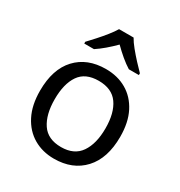

<svg xmlns="http://www.w3.org/2000/svg" viewBox="-181 -893 967 1029"><g transform="rotate(30 302.5 -378.0)"><path d="M551 -269Q551 -136 483.5 -63Q416 10 301 10Q230 10 174.5 -22.5Q119 -55 87 -117.5Q55 -180 55 -269Q55 -402 122 -474Q189 -546 304 -546Q377 -546 432.5 -513.5Q488 -481 519.5 -419.5Q551 -358 551 -269ZM146 -269Q146 -174 183.5 -118.5Q221 -63 303 -63Q384 -63 422 -118.5Q460 -174 460 -269Q460 -364 422 -418Q384 -472 302 -472Q220 -472 183 -418Q146 -364 146 -269ZM347 -766Q359 -744 381.5 -716.5Q404 -689 428.5 -662.5Q453 -636 472 -617V-606H410Q384 -622 356 -645.5Q328 -669 301 -696Q274 -669 247 -646Q220 -623 194 -606H134V-617Q153 -637 176.5 -663Q200 -689 222 -716.5Q244 -744 257 -766Z"/></g></svg>

Font: RS Noto Sans
Style: Regular
Weight: 400
Designer: Monotype Design Team
Foundry: Monotype Imaging Inc.
Version: Version 3.10